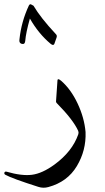

<svg xmlns="http://www.w3.org/2000/svg" viewBox="-75 -659 495 908"><path d="M196.8 -278.8Q197.8 -291 214.8 -276.4Q260.7 -236.3 292.2 -169.2Q323.7 -102.1 329.6 -34.7Q333 52.2 288.3 126.7Q243.7 201.2 153.8 225.6Q129.4 232.4 106 224.6Q-18.1 185.1 -49.8 167.5Q-54.2 165 -54.7 161.1Q-55.2 157.2 -52.2 154.3Q-49.3 151.4 -44.4 152.8Q27.8 173.8 76.4 167.5Q125 161.1 182.1 119.6Q267.1 57.6 295.4 -24.4Q297.9 -31.7 294.9 -40Q271 -92.8 193.4 -171.4Q189.5 -175.8 189.9 -178.7ZM182.1 -451.7Q180.7 -446.8 176.3 -446.8Q171.4 -445.8 164.1 -452.1Q107.4 -499.5 66.4 -571.3Q47.4 -503.9 44.4 -465.8Q43 -448.7 29.8 -451.2Q19.5 -453.1 17.1 -461.9Q16.1 -466.3 17.1 -473.6Q25.9 -556.6 61.5 -632.8Q64 -638.2 67.9 -638.7Q70.3 -639.2 72.8 -637.7L83.5 -631.8Q117.2 -574.7 187.5 -499.5Q191.9 -495.6 193.4 -490.7Q194.3 -486.8 192.4 -481Z"/></svg>

Font: Amiri
Style: Slanted
Weight: 400
Italic angle: 9°
Designer: Khaled Hosny
Version: Version 000.107